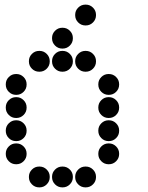

<svg xmlns="http://www.w3.org/2000/svg" viewBox="-20 -815 640 830"><path d="M349 -795Q331 -795 318 -782Q305 -769 305 -751V-749Q305 -731 318 -718Q331 -705 349 -705H351Q369 -705 382 -718Q395 -731 395 -749V-751Q395 -769 382 -782Q369 -795 351 -795ZM249 -695Q231 -695 218 -682Q205 -669 205 -651V-649Q205 -631 218 -618Q231 -605 249 -605H251Q269 -605 282 -618Q295 -631 295 -649V-651Q295 -669 282 -682Q269 -695 251 -695ZM149 -595Q131 -595 118 -582Q105 -569 105 -551V-549Q105 -531 118 -518Q131 -505 149 -505H151Q169 -505 182 -518Q195 -531 195 -549V-551Q195 -569 182 -582Q169 -595 151 -595ZM249 -595Q231 -595 218 -582Q205 -569 205 -551V-549Q205 -531 218 -518Q231 -505 249 -505H251Q269 -505 282 -518Q295 -531 295 -549V-551Q295 -569 282 -582Q269 -595 251 -595ZM349 -595Q331 -595 318 -582Q305 -569 305 -551V-549Q305 -531 318 -518Q331 -505 349 -505H351Q369 -505 382 -518Q395 -531 395 -549V-551Q395 -569 382 -582Q369 -595 351 -595ZM49 -495Q31 -495 18 -482Q5 -469 5 -451V-449Q5 -431 18 -418Q31 -405 49 -405H51Q69 -405 82 -418Q95 -431 95 -449V-451Q95 -469 82 -482Q69 -495 51 -495ZM449 -495Q431 -495 418 -482Q405 -469 405 -451V-449Q405 -431 418 -418Q431 -405 449 -405H451Q469 -405 482 -418Q495 -431 495 -449V-451Q495 -469 482 -482Q469 -495 451 -495ZM49 -395Q31 -395 18 -382Q5 -369 5 -351V-349Q5 -331 18 -318Q31 -305 49 -305H51Q69 -305 82 -318Q95 -331 95 -349V-351Q95 -369 82 -382Q69 -395 51 -395ZM449 -395Q431 -395 418 -382Q405 -369 405 -351V-349Q405 -331 418 -318Q431 -305 449 -305H451Q469 -305 482 -318Q495 -331 495 -349V-351Q495 -369 482 -382Q469 -395 451 -395ZM49 -295Q31 -295 18 -282Q5 -269 5 -251V-249Q5 -231 18 -218Q31 -205 49 -205H51Q69 -205 82 -218Q95 -231 95 -249V-251Q95 -269 82 -282Q69 -295 51 -295ZM449 -295Q431 -295 418 -282Q405 -269 405 -251V-249Q405 -231 418 -218Q431 -205 449 -205H451Q469 -205 482 -218Q495 -231 495 -249V-251Q495 -269 482 -282Q469 -295 451 -295ZM49 -195Q31 -195 18 -182Q5 -169 5 -151V-149Q5 -131 18 -118Q31 -105 49 -105H51Q69 -105 82 -118Q95 -131 95 -149V-151Q95 -169 82 -182Q69 -195 51 -195ZM449 -195Q431 -195 418 -182Q405 -169 405 -151V-149Q405 -131 418 -118Q431 -105 449 -105H451Q469 -105 482 -118Q495 -131 495 -149V-151Q495 -169 482 -182Q469 -195 451 -195ZM149 -95Q131 -95 118 -82Q105 -69 105 -51V-49Q105 -31 118 -18Q131 -5 149 -5H151Q169 -5 182 -18Q195 -31 195 -49V-51Q195 -69 182 -82Q169 -95 151 -95ZM249 -95Q231 -95 218 -82Q205 -69 205 -51V-49Q205 -31 218 -18Q231 -5 249 -5H251Q269 -5 282 -18Q295 -31 295 -49V-51Q295 -69 282 -82Q269 -95 251 -95ZM349 -95Q331 -95 318 -82Q305 -69 305 -51V-49Q305 -31 318 -18Q331 -5 349 -5H351Q369 -5 382 -18Q395 -31 395 -49V-51Q395 -69 382 -82Q369 -95 351 -95Z"/></svg>

Font: Doto Rounded Black
Style: Regular
Weight: 900
Monospace: yes
Version: Version 1.000